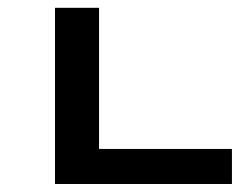

<svg xmlns="http://www.w3.org/2000/svg" viewBox="-20 -459 624 479"><path d="M227.1 -439.5V-87.4H558.6V0H117.2V-439.5Z"/></svg>

Font: Squarish Sans CT
Style: RegularSC
Weight: 400
Version: Version 0.9